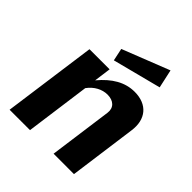

<svg xmlns="http://www.w3.org/2000/svg" viewBox="-206 -891 1025 1025"><g transform="rotate(45 307.0 -378.0)"><path d="M186 0 236 -367C264 -406 305 -427 345 -427C390 -427 419 -401 413 -358L364 0H518L570 -382C584 -478 532 -540 437 -540C364 -540 302 -503 244 -434L257 -530H105L32 0ZM224 -651 239 -580 514 -651 491 -756Z"/></g></svg>

Font: Cheyenne Sans
Style: Bold Italic
Weight: 700
Italic angle: -8.13011°
Designer: The Public Sans project authors (U.S. Web Design System), Libre Franklin designed by Pablo Impallari and Rodrigo Fuenzal
Foundry: The Cheyenne Sans Project Authors
Version: Version 2.007